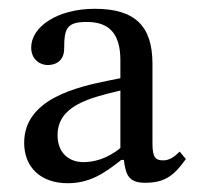

<svg xmlns="http://www.w3.org/2000/svg" viewBox="-20 -663 450 437"><path d="M134 -246C184 -246 217 -268 256 -299H262C266 -265 273 -247 310 -247C355 -247 376 -263 403 -301L389 -318C378 -307 366 -298 352 -298C334 -298 327 -304 327 -337V-518C327 -603 288 -643 196 -643C109 -643 51 -601 51 -555C51 -526 73 -515 88 -515C112 -515 126 -529 126 -552C126 -600 133 -613 178 -613C226 -613 254 -589 254 -526V-485L229 -480C155 -465 35 -438 35 -338C35 -282 73 -246 134 -246ZM254 -326C223 -301 193 -294 170 -294C135 -294 111 -317 111 -355C111 -423 184 -440 254 -457Z"/></svg>

Font: STIX Two Text
Style: Regular
Weight: 400
Designer: Ross Mills, John Hudson & Paul Hanslow, Tiro Typeworks Ltd; with prior portions MicroPress Inc., and Coen Hoffman.
Foundry: Tiro Typeworks Ltd
Version: Version 2.13 b171